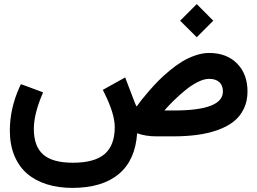

<svg xmlns="http://www.w3.org/2000/svg" viewBox="-20 -669 1263 942"><path d="M945.3 -648.9 1026.4 -567.4 945.3 -486.3 863.8 -567.4ZM1073.7 -220.2Q1073.7 -250 1055.9 -266.1Q1038.1 -282.2 1005.9 -282.2Q981 -282.2 949.2 -266.1Q917.5 -250 887 -224.6Q856.4 -199.2 831.8 -175Q807.1 -150.9 786.6 -127H835Q1073.7 -127 1073.7 -220.2ZM335.9 252.9Q266.1 252.9 209.5 235.1Q152.8 217.3 112.5 182.4Q72.3 147.5 50.3 94Q28.3 40.5 28.3 -28.3Q28.3 -134.8 74.7 -239.3L82.5 -255.9L99.6 -250L172.4 -223.1L191.4 -215.8L183.6 -197.3Q146 -105 146 -36.6Q146 48.8 191.9 89.1Q237.8 129.4 337.4 129.4Q443.8 129.4 493.4 86.7Q543 43.9 543 -45.4Q543 -109.9 492.7 -211.4L484.4 -228L501 -237.3L574.7 -278.3L594.2 -289.1L602.1 -268.1L641.6 -164.6Q644 -158.7 646.2 -154.1Q648.4 -149.4 650.4 -146.5Q662.6 -163.6 674.8 -179.2Q687 -194.8 711.2 -222.7Q735.4 -250.5 758.3 -273.7Q781.2 -296.9 812.7 -323Q844.2 -349.1 874 -367.2Q903.8 -385.3 938.7 -397.2Q973.6 -409.2 1005.9 -409.2Q1091.8 -409.2 1143.1 -357.4Q1194.3 -305.7 1194.3 -220.2Q1194.3 -172.4 1176 -134.8Q1157.7 -97.2 1125.5 -72Q1093.3 -46.9 1046.6 -30.5Q1000 -14.2 946.3 -7.1Q892.6 0 828.6 0H747.6Q694.8 0 652.8 -15.1Q644 116.7 563.2 184.6Q482.4 252.4 335.9 252.9Z"/></svg>

Font: Samim FD
Style: Bold-FD
Weight: 700
Foundry: DejaVu fonts team - Redesigned by Saber Rastikerdar
Version: Version 4.0.1